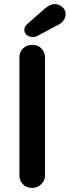

<svg xmlns="http://www.w3.org/2000/svg" viewBox="-20 -919 341 939"><path d="M137 0Q110 0 92.5 -17.5Q75 -35 75 -61V-639Q75 -665 93 -682.5Q111 -700 139 -700Q164 -700 182 -682.5Q200 -665 200 -639V-61Q200 -35 181 -17.5Q162 0 137 0ZM99 -774Q99 -788 113 -801L199 -877Q225 -899 248 -899Q267 -899 284 -885Q301 -871 301 -850Q301 -835 291.5 -820.5Q282 -806 264 -797L164 -744Q154 -738 141 -738Q122 -738 110.5 -748Q99 -758 99 -774Z"/></svg>

Font: Quicksand
Style: Bold
Weight: 700
Version: Version 3.000